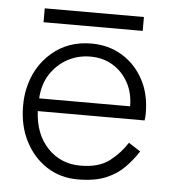

<svg xmlns="http://www.w3.org/2000/svg" viewBox="-46 -622 603 675"><g transform="rotate(5 255.0 -284.5)"><path d="M85 -530V-579H435V-530ZM463 -107Q443 -76 417 -49.5Q391 -23 352 -6.5Q313 10 252 10Q191 10 143 -21Q95 -52 67 -106.5Q39 -161 39 -231Q39 -264 45 -291Q62 -370 119.5 -420Q177 -470 260 -470Q320 -470 367.5 -441.5Q415 -413 443 -362Q471 -311 471 -242Q471 -228 469 -217H92Q96 -136 142 -87.5Q188 -39 258 -39Q323 -39 360.5 -68Q398 -97 421 -134ZM260 -424Q217 -424 180.5 -404.5Q144 -385 120 -349Q96 -313 93 -262H414Q414 -309 394 -345.5Q374 -382 339.5 -403Q305 -424 260 -424Z"/></g></svg>

Font: Jost* Light
Style: Regular
Weight: 300
Version: Version 3.7